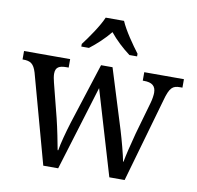

<svg xmlns="http://www.w3.org/2000/svg" viewBox="-84 -852 963 939"><g transform="rotate(10 398.0 -383.0)"><path d="M273 -619V-606H311C345 -632 383 -667 411 -702C439 -667 477 -632 512 -606H550V-619C521 -657 476 -721 457 -766H366C347 -721 302 -657 273 -619ZM70 -441 191 0H265L394 -421L519 0H595L714 -416C732 -483 747 -494 783 -494H795V-536H598V-494H604C644 -494 663 -479 663 -445C663 -434 660 -412 655 -395L609 -234C592 -170 580 -120 574 -87H572C566 -120 547 -191 533 -237L441 -533H384L287 -231C272 -183 255 -120 250 -87H247C241 -120 227 -192 215 -240L172 -409C168 -424 165 -441 165 -452C165 -485 183 -494 220 -494H230V-536H1V-494H4C40 -494 57 -484 70 -441Z"/></g></svg>

Font: Noto Serif Ethiopic SmCn
Style: Regular
Weight: 400
Width: 4
Designer: Monotype Design Team
Foundry: Monotype Imaging Inc.
Version: Version 2.102